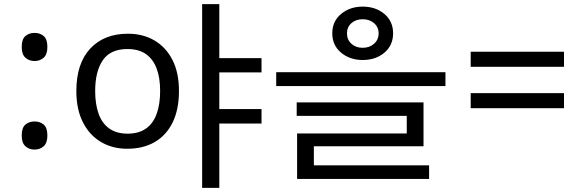

<svg xmlns="http://www.w3.org/2000/svg" viewBox="-20 -709 2817 928"><path d="M147 -414Q121 -414 103 -430Q85 -446 85 -482Q85 -520 103 -535Q121 -550 147 -550Q173 -550 191 -535Q209 -520 209 -482Q209 -446 191 -430Q173 -414 147 -414ZM147 14Q121 14 103 -2Q85 -18 85 -54Q85 -92 103 -107Q121 -122 147 -122Q173 -122 191 -107Q209 -92 209 -54Q209 -18 191 -2Q173 14 147 14Z M845 -269Q845 -180 814.5 -117.5Q784 -55 728 -22.5Q672 10 595 10Q524 10 468.5 -22.5Q413 -55 381 -117.5Q349 -180 349 -269Q349 -402 416 -474Q483 -546 598 -546Q671 -546 726.5 -513.5Q782 -481 813.5 -419.5Q845 -358 845 -269ZM440 -269Q440 -206 456.5 -159.5Q473 -113 508 -88Q543 -63 597 -63Q651 -63 686 -88Q721 -113 737.5 -159.5Q754 -206 754 -269Q754 -333 737 -378Q720 -423 685.5 -447.5Q651 -472 596 -472Q514 -472 477 -418Q440 -364 440 -269Z M1015 -428H1244V-359H1015ZM1015 -182H1244V-112H1015ZM957 -689H1040V199H957Z M1733 -677Q1796 -677 1838 -641.5Q1880 -606 1880 -548Q1880 -490 1838 -454.5Q1796 -419 1733 -419Q1671 -419 1628.5 -454.5Q1586 -490 1586 -548Q1586 -606 1628.5 -641.5Q1671 -677 1733 -677ZM1733 -616Q1700 -616 1678.5 -597Q1657 -578 1657 -548Q1657 -517 1678.5 -497.5Q1700 -478 1733 -478Q1766 -478 1788 -497.5Q1810 -517 1810 -548Q1810 -578 1788 -597Q1766 -616 1733 -616ZM1315 -360H2133V-293H1315ZM1414 -214H2027V-2H1497V112H1416V-64H1946V-149H1414ZM1416 90H2054V156H1416Z M2255 -459H2706V-386H2255ZM2255 -259H2706V-186H2255Z"/></svg>

Font: hexlkorean05
Style: Book
Weight: 400
Designer: Jelle Bosma - Monotype Design Team
Foundry: Monotype Imaging Inc.
Version: Version 2.003